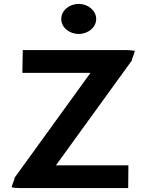

<svg xmlns="http://www.w3.org/2000/svg" viewBox="-20 -958 744 978"><path d="M292 -861C292 -819 332 -785 381 -785C429 -785 470 -819 470 -861C470 -904 429 -938 381 -938C332 -938 292 -904 292 -861ZM96 -703 94 -587H441L56 -55C54 -52 53 -49 53 -44C47 -29 42 -16 39 -4C52 -1 66 0 83 0H633L634 -116H265L651 -649C652 -651 653 -654 653 -658C659 -673 664 -687 667 -699C654 -701 640 -703 624 -703Z"/></svg>

Font: Bluebird
Style: Ext
Weight: 400
Designer: Jasper
Foundry: Cannot Into Space Fonts
Version: Version 0.98